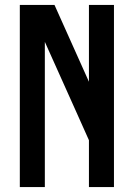

<svg xmlns="http://www.w3.org/2000/svg" viewBox="-20 -755 540 775"><path d="M60 0V-735H200L339 -425V-735H440V0H339V-189L288 -303L161 -586V0Z"/></svg>

Font: iosevka_custom_sans_ss08 SmBd
Style: Regular
Weight: 600
Designer: Belleve Invis
Foundry: Belleve Invis
Version: Version 10.3.0; ttfautohint (v1.8.3)